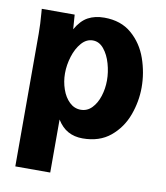

<svg xmlns="http://www.w3.org/2000/svg" viewBox="-84 -630 767 888"><g transform="rotate(10 300.0 -185.5)"><path d="M43.5 -531 42 -550H196.5L201.5 -482Q226 -525 258.2 -542.5Q290.5 -560 334.5 -560Q413 -560 463.5 -516.2Q514 -472.5 537 -406.5Q560 -340.5 560 -271.5Q560 -205.5 536.5 -141.5Q513 -77.5 461.8 -35Q410.5 7.5 331.5 7.5Q292.5 7.5 263 -8.8Q233.5 -25 212 -60V189H48V-434Q48 -479.5 43.5 -531ZM396.5 -276Q396.5 -315 385.2 -354.5Q374 -394 352.2 -420.5Q330.5 -447 300.5 -447Q270.5 -447 247.5 -420.8Q224.5 -394.5 212 -354.5Q199.5 -314.5 199.5 -275Q199.5 -236.5 211.8 -201Q224 -165.5 247 -143.5Q270 -121.5 300 -121.5Q330.5 -121.5 352.2 -144Q374 -166.5 385.2 -202Q396.5 -237.5 396.5 -276Z"/></g></svg>

Font: JuliaMono Black
Style: Regular
Weight: 900
Monospace: yes
Designer: cormullion
Foundry: corm
Version: Version 0.054; ttfautohint (v1.8.4)